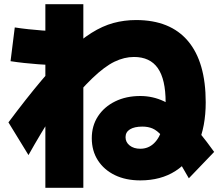

<svg xmlns="http://www.w3.org/2000/svg" viewBox="-20 -815 1040 910"><path d="M645 40Q576 40 524.5 15Q473 -10 444 -55Q415 -100 415 -160Q415 -219 444.5 -264Q474 -309 526 -334.5Q578 -360 645 -360Q704 -360 757 -335Q810 -310 867 -252Q924 -194 995 -95L875 30Q830 -49 800 -97.5Q770 -146 747 -171.5Q724 -197 703 -206Q682 -215 655 -215Q617 -215 596 -202Q575 -189 575 -165Q575 -141 594.5 -125.5Q614 -110 645 -110Q683 -110 710 -136Q737 -162 751 -211Q765 -260 765 -330Q765 -439 728 -492Q691 -545 615 -545Q569 -545 522.5 -522.5Q476 -500 418 -444.5Q360 -389 280 -290L235 -280Q204 -232 173.5 -181Q143 -130 115 -80L20 -235Q106 -350 175.5 -432.5Q245 -515 303 -570.5Q361 -626 413.5 -659Q466 -692 517.5 -706Q569 -720 625 -720Q787 -720 871 -620.5Q955 -521 955 -330Q955 -215 918 -132Q881 -49 811.5 -4.5Q742 40 645 40ZM195 75V-795H375V75ZM287 -505Q257 -505 225 -506.5Q193 -508 160.5 -510.5Q128 -513 95 -516.5Q62 -520 30 -525L50 -685Q82 -680 115 -676.5Q148 -673 180.5 -670.5Q213 -668 245 -666.5Q277 -665 307 -665Z"/></svg>

Font: M PLUS 2 Thin Black
Style: Regular
Weight: 900
Version: Version 1.001